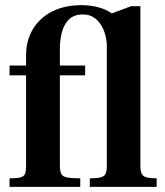

<svg xmlns="http://www.w3.org/2000/svg" viewBox="-20 -724 638 744"><path d="M17 0V-33Q47 -33 60.5 -37Q74 -41 77.5 -51.5Q81 -62 81 -83V-432H17V-470H81V-509Q81 -567 107.5 -611Q134 -655 182 -679.5Q230 -704 297 -704Q331 -704 362 -695.5Q393 -687 413 -672L488 -700H524V-83Q524 -63 528.5 -52Q533 -41 547 -37Q561 -33 587 -33V0H328V-33Q357 -33 371 -37Q385 -41 389.5 -51.5Q394 -62 394 -83V-550Q392 -585 380 -611.5Q368 -638 348.5 -653Q329 -668 302 -668Q266 -668 246.5 -648Q227 -628 219.5 -597.5Q212 -567 212 -535V-470H310V-432H212V-83Q212 -62 217 -51Q222 -40 239 -36.5Q256 -33 291 -33V0Z"/></svg>

Font: Frank Ruhl Libre SemiBold
Style: Regular
Weight: 600
Designer: Yanek Iontef
Foundry: Fontef
Version: Version 6.003;gftools[0.9.30]